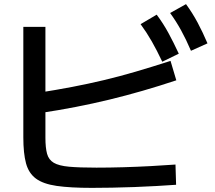

<svg xmlns="http://www.w3.org/2000/svg" viewBox="-20 -875 1040 930"><path d="M425 35Q320 35 254.5 25.5Q189 16 154 -10Q119 -36 106 -84Q93 -132 93 -210V-745H200V-208Q200 -159 208 -130Q216 -101 240.5 -86.5Q265 -72 314.5 -67.5Q364 -63 447 -63Q510 -63 578 -65Q646 -67 711 -70.5Q776 -74 830 -78L833 20Q790 23 738 26Q686 29 631 31Q576 33 523 34Q470 35 425 35ZM162 -425Q251 -439 329.5 -454Q408 -469 483.5 -487Q559 -505 637.5 -528Q716 -551 806 -580L834 -486Q669 -431 510 -392.5Q351 -354 178 -328ZM766 -576Q740 -631 715.5 -674Q691 -717 661 -758L739 -804Q771 -761 796 -715Q821 -669 846 -615ZM905 -629Q881 -685 857 -728.5Q833 -772 804 -812L881 -855Q913 -811 937.5 -765Q962 -719 985 -665Z"/></svg>

Font: M PLUS 1 Medium
Style: Regular
Weight: 500
Designer: Coji Morishita
Foundry: UNDERFOREST DESIGN
Version: Version 1.001